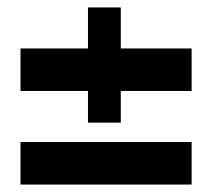

<svg xmlns="http://www.w3.org/2000/svg" viewBox="-20 -495 569 515"><path d="M35 -114H494V0H35ZM35 -365H216V-475H304V-365H494V-251H304V-166H216V-251H35Z"/></svg>

Font: Genos Black
Style: Regular
Weight: 900
Designer: Robert E. Leuschke
Foundry: Robert E. Leuschke
Version: Version 1.010